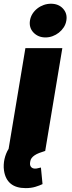

<svg xmlns="http://www.w3.org/2000/svg" viewBox="-51 -801 381 1019"><path d="M-5.3 -11 83.8 -545.5H279.8L188.9 0Q171.5 5.3 157.3 10.8Q143.1 16.3 133 23.1Q122.9 29.8 116.8 38Q110.8 46.2 109.4 56.8Q105.8 74.9 113.3 84.3Q120.7 93.8 134.9 93.8Q144.2 93.8 151.8 91.4Q159.4 89.1 166.2 88.1L174.7 176.1Q159.4 183.6 136.7 190.5Q114 197.4 85.2 197.4Q34.4 197.4 5.7 173.7Q-23.1 149.9 -29.8 103.7Q-32 88.8 -31.2 73.5Q-30.5 58.2 -27.2 43.3Q-23.8 28.4 -18.3 14.6Q-12.8 0.7 -5.3 -11ZM108 -691.8Q111.2 -711.6 121.6 -728Q132.1 -744.3 147.4 -756.2Q162.6 -768.1 181.3 -774.7Q199.9 -781.2 219.5 -781.2Q259.6 -781.2 283.4 -755.3Q307.5 -729 301.1 -691.8Q297.9 -672.2 287.3 -655.9Q276.6 -639.6 261.5 -627.7Q246.4 -615.8 228 -609Q209.5 -602.3 190.3 -602.3Q151.3 -602.3 126.1 -628.9Q102.3 -654.5 108 -691.8Z"/></svg>

Font: Inter P Black
Style: Italic
Weight: 900
Italic angle: -9.40001°
Designer: Rasmus Andersson
Foundry: rsms
Version: Version 3.018;git-588b23468